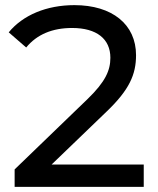

<svg xmlns="http://www.w3.org/2000/svg" viewBox="-20 -728 614 748"><path d="M82 -543C124 -594 184 -619 261 -619C357 -619 410 -576 410 -503C410 -454 391 -410 322 -343L37 -68V0H540V-87H181L395 -293C484 -378 510 -438 510 -513C510 -633 417 -708 270 -708C161 -708 69 -669 14 -602Z"/></svg>

Font: Malon Grotesk Med
Style: Regular
Weight: 500
Designer: Julieta Ulanovsky
Foundry: Julieta Ulanovsky
Version: Version 7.200